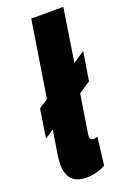

<svg xmlns="http://www.w3.org/2000/svg" viewBox="-149 -792 579 855"><g transform="rotate(-20 140.5 -365.0)"><path d="M-4 -215 17 -351 60 -379 117 -740H269L230 -489L285 -525L263 -389L208 -353L181 -184Q180 -176 179 -170Q178 -164 178 -160Q178 -141 194 -141Q203 -141 214 -145L198 -14Q181 -3 156 3.5Q131 10 108 10Q61 10 38.5 -14.5Q16 -39 16 -83Q16 -101 19 -123L38 -243Z"/></g></svg>

Font: Georama Condensed ExtraBold
Style: Italic
Weight: 800
Width: 3
Italic angle: -9°
Designer: Jean-Baptiste Levee
Foundry: Production Type
Version: Version 1.000